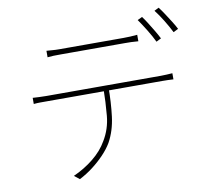

<svg xmlns="http://www.w3.org/2000/svg" viewBox="-91 -939 1183 1079"><g transform="rotate(-10 500.0 -400.0)"><path d="M219 -707Q238 -706 254 -704.5Q270 -703 293 -703Q309 -703 345.5 -703Q382 -703 429 -703Q476 -703 522.5 -703Q569 -703 605.5 -703Q642 -703 658 -703Q675 -703 697 -704Q719 -705 737 -707V-670Q718 -672 696.5 -672.5Q675 -673 658 -673Q642 -673 605.5 -673Q569 -673 522.5 -673Q476 -673 429.5 -673Q383 -673 346.5 -673Q310 -673 295 -673Q271 -673 253 -672.5Q235 -672 219 -670ZM97 -460Q116 -459 134 -458Q152 -457 175 -457Q186 -457 224.5 -457Q263 -457 319 -457Q375 -457 439.5 -457Q504 -457 568.5 -457Q633 -457 688.5 -457Q744 -457 781.5 -457Q819 -457 829 -457Q845 -457 861.5 -458Q878 -459 894 -460V-425Q880 -426 862.5 -426.5Q845 -427 829 -427Q819 -427 781.5 -427Q744 -427 688.5 -427Q633 -427 568.5 -427Q504 -427 439.5 -427Q375 -427 319 -427Q263 -427 224.5 -427Q186 -427 175 -427Q152 -427 134.5 -427Q117 -427 97 -425ZM527 -449Q527 -359 517 -279Q507 -199 472 -136Q453 -104 423 -72.5Q393 -41 356.5 -13Q320 15 279 36L249 12Q312 -16 364 -58Q416 -100 445 -151Q483 -213 490 -288.5Q497 -364 498 -449ZM781 -801Q794 -784 809 -760Q824 -736 839 -711Q854 -686 865 -664L837 -650Q823 -680 798.5 -720Q774 -760 754 -788ZM882 -836Q896 -818 912 -793.5Q928 -769 943.5 -744.5Q959 -720 969 -700L941 -686Q924 -720 901 -757.5Q878 -795 856 -823Z"/></g></svg>

Font: Noto Sans TC
Style: Regular
Weight: 100
Designer: Ryoko NISHIZUKA 西塚涼子 (kana, bopomofo & ideographs); Paul D. Hunt (Latin, Greek & Cyrillic); Sandoll Communications 산돌커뮤니
Foundry: Adobe
Version: Version 2.004;hotconv 1.0.118;makeotfexe 2.5.65603